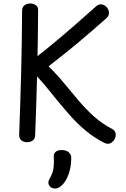

<svg xmlns="http://www.w3.org/2000/svg" viewBox="-20 -800 725 1103"><path d="M182 -24Q182 -4 168.5 6.5Q155 17 136 17Q117 17 103.5 6.5Q90 -4 90 -26Q97 -204 101.5 -382Q106 -560 107 -738Q107 -760 121 -770Q135 -780 154 -780Q172 -780 186 -770Q200 -760 199 -739Q198 -561 193.5 -382Q189 -203 182 -24ZM529 -761Q537 -769 544.5 -772Q552 -775 559 -775Q571 -775 582 -768Q593 -761 599.5 -750Q606 -739 606 -727Q606 -719 603.5 -712Q601 -705 593 -697Q552 -661 511.5 -625.5Q471 -590 429.5 -555.5Q388 -521 345.5 -487Q303 -453 259 -419Q307 -372 349 -321Q391 -270 432.5 -221Q474 -172 520.5 -130.5Q567 -89 623 -60Q635 -53 640 -44.5Q645 -36 645 -25Q645 -13 638.5 -1Q632 11 621.5 18.5Q611 26 599 26Q589 26 578 20Q523 -8 476 -46.5Q429 -85 388.5 -130Q348 -175 310 -222Q273 -268 236 -312.5Q199 -357 155 -399L172 -459Q234 -507 294 -557Q354 -607 413 -658.5Q472 -710 529 -761ZM289 102Q287 85 298.5 73.5Q310 62 332 62Q361 62 375 75Q389 88 389 103Q390 136 383 168.5Q376 201 362.5 227.5Q349 254 328 271Q319 278 311 280.5Q303 283 296 283Q280 283 269 273Q258 263 258 248Q258 240 263.5 229.5Q269 219 274 209Q285 187 288 160Q291 133 289 102Z"/></svg>

Font: Playpen Sans Arabic
Style: Regular
Weight: 400
Designer: Azza Alameddine, Laura Meseguer, Veronika Burian, José Scaglione
Foundry: TypeTogether
Version: Version 2.000